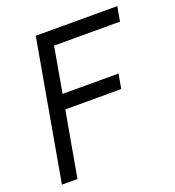

<svg xmlns="http://www.w3.org/2000/svg" viewBox="-128 -802 824 903"><g transform="rotate(-20 284.0 -350.0)"><path d="M28 0H106L164 -327H444L457 -400H177L217 -627H547L560 -700H152Z"/></g></svg>

Font: Uncut Sans
Style: Italic
Weight: 400
Italic angle: -10°
Designer: Kasper Nordkvist
Foundry: Uncut Type
Version: Version 1.111;FEAKit 1.0